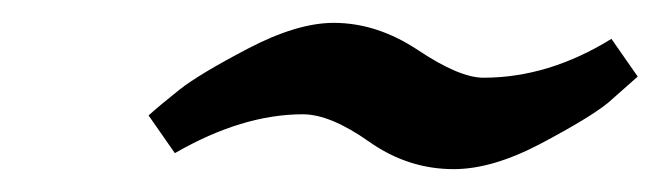

<svg xmlns="http://www.w3.org/2000/svg" viewBox="-20 -754 578 168"><path d="M110 -653Q120 -662 137 -675.5Q154 -689 197 -711.5Q240 -734 272 -734Q310 -734 346 -710Q382 -686 403 -686Q460 -686 515 -720L538 -687L512 -664Q496 -651 453.5 -628.5Q411 -606 377 -606Q337 -606 303 -630Q269 -654 245 -654Q192 -654 133 -620Z"/></svg>

Font: Volkhov
Style: Bold Italic
Weight: 700
Designer: Cyreal (www.cyreal.org)
Foundry: Cyreal (www.cyreal.org)
Version: Version 1.001